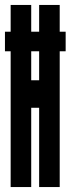

<svg xmlns="http://www.w3.org/2000/svg" viewBox="-28 -755 306 775"><path d="M15 0H98V-320H130V0H213V-548H237V-627H213V-735H130V-627H98V-735H15V-627H-8V-548H15ZM98 -431V-548H130V-431Z"/></svg>

Font: League Gothic Condensed
Style: Regular
Weight: 400
Width: 3
Designer: The League of Moveable Type
Version: Version 1.600; ttfautohint (v1.8.3)